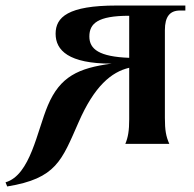

<svg xmlns="http://www.w3.org/2000/svg" viewBox="-80 -520 700 694"><path d="M516 -94V-411C516 -460 534 -482 571 -482H590V-500H341C166 -500 121 -458 121 -398C121 -338 168 -290 323 -290C203 -274 137 -243 93 -139C54 -47 30 113 -60 139L-54 154C124 125 143 60 204 -78C261 -209 323 -260 387 -275V-89C387 -48 383 -24 373 0H532C520 -27 516 -49 516 -94ZM243 -388C243 -435 273 -463 387 -463V-311C279 -315 243 -342 243 -388Z"/></svg>

Font: Sinistre
Style: Bold
Weight: 700
Designer: Jules Durand
Foundry: Collletttivo
Version: Version 69.420;Glyphs 3.2 (3217)